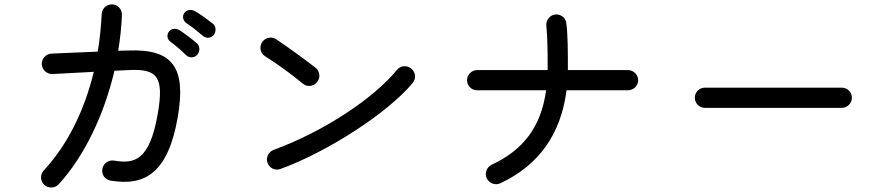

<svg xmlns="http://www.w3.org/2000/svg" viewBox="-20 -818 4040 874"><path d="M181 23C200 41 230 39 247 21C362 -104 453 -292 501 -496L566 -499C698 -506 727 -467 698 -299C661 -87 592 -71 499 -87C474 -91 450 -74 446 -49C441 -24 458 0 483 4C641 31 745 -32 789 -284C827 -504 773 -597 563 -588L518 -587C527 -641 533 -695 535 -750C536 -776 516 -797 491 -798C465 -799 444 -779 443 -754C440 -695 434 -638 425 -583L215 -574C189 -573 169 -551 170 -525C172 -500 193 -480 219 -481L407 -491C364 -314 287 -158 179 -42C162 -23 163 6 181 23ZM749 -674C737 -658 742 -638 756 -628C780 -610 806 -588 827 -567C842 -553 865 -554 878 -569C891 -584 891 -608 876 -621C854 -640 819 -667 798 -680C781 -690 761 -690 749 -674ZM819 -759C808 -743 814 -723 828 -713C853 -697 880 -675 902 -656C917 -642 940 -643 953 -659C965 -675 964 -699 948 -711C925 -729 890 -755 868 -767C851 -776 831 -775 819 -759Z M1257 -49C1477 -129 1751 -309 1859 -441C1875 -461 1872 -490 1852 -506C1832 -522 1803 -520 1787 -500C1678 -366 1444 -215 1226 -136C1202 -127 1189 -100 1198 -76C1207 -52 1233 -40 1257 -49ZM1172 -624C1159 -602 1166 -574 1188 -561C1237 -531 1310 -478 1359 -437C1379 -420 1409 -425 1424 -445C1440 -465 1436 -494 1416 -510C1376 -541 1285 -608 1236 -640C1214 -654 1185 -646 1172 -624Z M2258 16C2433 -66 2533 -207 2559 -407H2838C2864 -407 2885 -427 2885 -453C2885 -478 2864 -499 2838 -499H2565V-516C2565 -583 2565 -656 2558 -712C2556 -737 2532 -755 2507 -752C2481 -748 2464 -725 2467 -700C2472 -651 2473 -581 2473 -517V-499H2152C2127 -499 2106 -478 2106 -453C2106 -427 2127 -407 2152 -407H2466C2443 -242 2364 -136 2218 -68C2195 -57 2185 -29 2196 -6C2207 17 2235 27 2258 16Z M3189 -327H3812C3837 -327 3858 -348 3858 -373C3858 -399 3837 -419 3812 -419H3189C3163 -419 3143 -399 3143 -373C3143 -348 3163 -327 3189 -327Z"/></svg>

Font: 寒蝉半圆体
Style: Regular
Weight: 400
Designer: Yoshimichi Ohira & Warren
Foundry: ChillType
Version: Version 1.800;Glyphs 3.1.1 (3135)